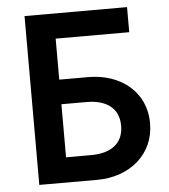

<svg xmlns="http://www.w3.org/2000/svg" viewBox="-51 -746 700 793"><g transform="rotate(-5 299.0 -350.0)"><path d="M80 -700V0H320C455 0 558 -85 558 -214C558 -344 455 -426 320 -426H200V-596H505V-700ZM200 -104V-324H305C385 -324 438 -288 438 -214C438 -140 385 -104 305 -104Z"/></g></svg>

Font: Jost Medium
Style: Regular
Weight: 500
Version: Version 3.710